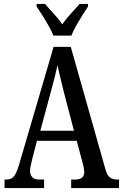

<svg xmlns="http://www.w3.org/2000/svg" viewBox="-20 -951 622 971"><path d="M3 0V-43H14Q36 -43 49.5 -58Q63 -73 77 -120L251 -714H338L514 -92Q522 -64 536 -53.5Q550 -43 574 -43H582V0H340V-43H361Q406 -43 406 -81Q406 -92 402.5 -108Q399 -124 395 -138L368 -239H167L143 -147Q141 -135 136.5 -117.5Q132 -100 132 -87Q132 -67 143 -55Q154 -43 179 -43H203V0ZM184 -290H354L304 -481Q294 -524 285 -559Q276 -594 271 -622Q265 -594 256.5 -560Q248 -526 238 -490ZM250 -771Q241 -794 226 -820.5Q211 -847 194.5 -873Q178 -899 165 -918V-931H208Q228 -907 252.5 -881Q277 -855 295 -828Q313 -855 337.5 -881Q362 -907 382 -931H425V-918Q412 -899 396 -873Q380 -847 365 -820.5Q350 -794 341 -771Z"/></svg>

Font: Noto Serif Myanmar ExtraCondensed Medium
Style: Regular
Weight: 500
Width: 2
Designer: Ben Mitchell and the Monotype Design Team
Foundry: Monotype Imaging Inc.
Version: Version 2.106; ttfautohint (v1.8.4.7-5d5b)